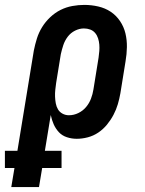

<svg xmlns="http://www.w3.org/2000/svg" viewBox="-73 -558 593 783"><path d="M-27 205 -14 127H-53V57H-2L65 -352Q70 -377 77.5 -401Q85 -425 98.5 -447Q112 -469 131.5 -487.5Q151 -506 174 -517.5Q197 -529 222 -533.5Q247 -538 271 -538Q300 -538 328 -531.5Q356 -525 378.5 -510Q401 -495 416.5 -472Q432 -449 438.5 -422Q445 -395 444.5 -366Q444 -337 439 -308L418 -178Q414 -155 407.5 -133Q401 -111 390 -90Q379 -69 363.5 -50Q348 -31 328 -17.5Q308 -4 285 2Q262 8 240 8Q219 8 199.5 1.5Q180 -5 167 -19Q154 -33 146 -51Q138 -69 134 -89L110 57H178V127H99L86 205ZM208 -88Q228 -88 246.5 -97Q265 -106 278 -121.5Q291 -137 298 -155.5Q305 -174 308 -193L329 -323Q331 -337 332 -350Q333 -363 332 -376Q331 -389 327 -401.5Q323 -414 315 -423.5Q307 -433 295 -437.5Q283 -442 269 -442Q251 -442 233 -433Q215 -424 203 -408Q191 -392 185 -373.5Q179 -355 175 -337L156 -220Q154 -206 152.5 -192Q151 -178 151.5 -164Q152 -150 154.5 -136.5Q157 -123 163.5 -112Q170 -101 182 -94.5Q194 -88 208 -88Z"/></svg>

Font: Iosevka Slab
Style: Bold Italic
Weight: 700
Italic angle: -9°
Monospace: yes
Designer: Belleve Invis
Foundry: Belleve Invis
Version: Version 11.1.0; ttfautohint (v1.8.3)